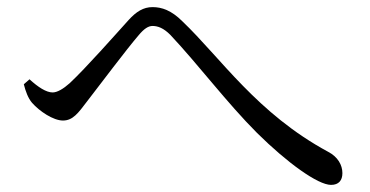

<svg xmlns="http://www.w3.org/2000/svg" viewBox="-20 -613 1040 540"><path d="M70 -324C91 -300 130 -274 157 -274C185 -274 200 -295 225 -328C263 -377 334 -472 370 -514C385 -532 397 -540 409 -540C424 -540 440 -534 459 -515C538 -431 618 -324 703 -239C788 -155 874 -93 911 -93C933 -93 943 -106 943 -126C943 -149 930 -172 903 -186C703 -294 601 -450 493 -553C462 -584 435 -593 409 -593C383 -593 363 -580 342 -557C304 -515 222 -422 176 -379C158 -363 141 -353 128 -353C110 -353 87 -368 63 -390L47 -376C52 -356 59 -337 70 -324Z"/></svg>

Font: Source Han Serif
Style: Regular
Weight: 400
Designer: Ryoko NISHIZUKA 西塚涼子 (kana & ideographs); Frank Grießhammer (Latin, Greek & Cyrillic); Wenlong ZHANG 张文龙 (bopomofo); San
Foundry: Adobe Systems Incorporated
Version: Version 1.001;PS 1.001;hotconv 16.6.54;makeotf.lib2.5.65590